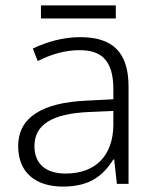

<svg xmlns="http://www.w3.org/2000/svg" viewBox="-20 -729 576 708"><path d="M407 -709H131V-661H407ZM276 -592C212 -592 151 -574 101 -550L119 -504C170 -529 219 -544 274 -544C355 -544 398 -505 398 -400V-363L301 -358C135 -351 47 -296 47 -190C47 -94 110 -41 212 -41C311 -41 360 -81 398 -141H401L411 -51H454V-409C454 -536 396 -592 276 -592ZM308 -316 398 -320V-268C397 -156 333 -89 222 -89C150 -89 107 -124 107 -190C107 -270 173 -310 308 -316Z"/></svg>

Font: Noto Sans Tamil UI Light
Style: Regular
Weight: 300
Designer: Jelle Bosma - Monotype Design Team
Foundry: Monotype Imaging Inc.
Version: Version 2.004